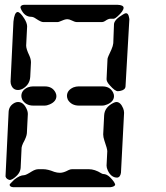

<svg xmlns="http://www.w3.org/2000/svg" viewBox="-20 -780 690 800"><path d="M3 -45 16 -315Q18 -340 42 -352Q49 -355 55 -355Q77 -355 90 -328Q96 -316 96 -305L92 -225Q91 -210 76 -183Q71 -172 70 -165L66 -80Q64 -55 34 -35Q25 -30 21 -30Q6 -33 3 -45ZM440 0H35Q21 -1 20 -10Q20 -13 37 -29Q39 -31 40 -32Q63 -50 80 -50Q88 -50 113 -66Q128 -75 140 -75H160Q179 -75 206 -64Q218 -60 230 -60Q245 -60 265 -71Q273 -75 280 -75H350Q375 -75 402 -58Q407 -55 410 -55Q425 -55 440 -40Q459 -20 460 -10Q457 -2 440 0ZM424 -90 427 -150Q427 -160 415 -194Q410 -209 410 -220L414 -300Q416 -333 452 -351Q460 -355 465 -355Q482 -355 493 -329Q497 -319 497 -310L484 -60Q481 -41 468 -40Q443 -40 429 -70Q424 -81 424 -90ZM424 -450 428 -535Q429 -542 444 -573Q451 -589 452 -600L455 -680Q457 -699 493 -720Q501 -725 505 -725Q515 -725 518 -706Q519 -703 519 -700L503 -420Q502 -405 480 -401Q475 -400 471 -400Q459 -400 438 -424Q424 -439 424 -450ZM80 -760H470Q494 -759 495 -748Q495 -734 469 -711Q460 -703 455 -702H440Q431 -702 417 -692Q410 -688 405 -688H300Q292 -688 276 -696Q268 -700 260 -700Q250 -700 228 -690Q223 -688 220 -688H160Q151 -688 130 -702Q119 -710 110 -710Q82 -710 67 -743Q65 -748 65 -750Q67 -759 80 -760ZM24 -440 36 -690Q40 -728 53 -730Q64 -730 81 -703Q93 -684 93 -670L89 -590Q89 -576 102 -549Q109 -534 109 -520L106 -460Q104 -428 76 -411Q65 -405 55 -405Q32 -405 25 -431Q24 -435 24 -440ZM165 -340H119Q88 -340 73 -364Q69 -373 69 -380Q69 -404 96 -416Q107 -420 117 -420H167Q198 -420 211 -395Q215 -387 215 -380Q215 -357 187 -345Q176 -340 165 -340ZM405 -340H309Q278 -340 263 -364Q259 -373 259 -380Q259 -404 286 -416Q297 -420 307 -420H407Q438 -420 451 -395Q455 -387 455 -380Q455 -357 427 -345Q416 -340 405 -340Z"/></svg>

Font: Segment14
Style: Regular
Weight: 400
Monospace: yes
Designer: Paul Flo Williams
Foundry: His Deeds Are Dust
Version: Version 1.002